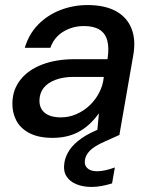

<svg xmlns="http://www.w3.org/2000/svg" viewBox="-20 -533 605 759"><path d="M188 12Q132 12 96 -7Q60 -26 44 -57.5Q28 -89 29 -126Q30 -179 61 -218Q92 -257 147 -278Q202 -299 275 -299H405Q412 -344 404 -373Q396 -402 373 -416Q350 -430 312 -430Q267 -430 230.5 -408Q194 -386 179 -344H78Q94 -398 130.5 -435.5Q167 -473 218 -493Q269 -513 326 -513Q395 -513 439 -488.5Q483 -464 500.5 -418.5Q518 -373 506 -310L452 0H363L371 -85Q357 -65 338.5 -47Q320 -29 297.5 -15.5Q275 -2 247.5 5Q220 12 188 12ZM221 -69Q253 -69 282.5 -82Q312 -95 335 -117Q358 -139 372.5 -167.5Q387 -196 390 -226V-229H271Q230 -229 199.5 -217.5Q169 -206 153 -186Q137 -166 136 -138Q135 -105 157 -87Q179 -69 221 -69ZM341 206Q309 206 282.5 195.5Q256 185 242.5 163.5Q229 142 235 107Q240 82 255.5 59Q271 36 302 14Q333 -8 383 -27L437 -49L453 0L393 27Q354 44 336.5 61.5Q319 79 316 98Q312 119 325 131.5Q338 144 364 144Q379 144 397 140Q415 136 434 129L423 192Q404 198 383 202Q362 206 341 206Z"/></svg>

Font: DM Sans 17pt Medium
Style: Italic
Weight: 500
Italic angle: -10°
Version: Version 4.004;gftools[0.9.30]